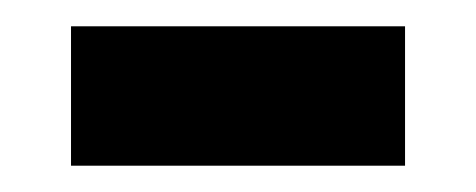

<svg xmlns="http://www.w3.org/2000/svg" viewBox="-20 -341 362 146"><path d="M34 -215V-321H288V-215Z"/></svg>

Font: Noto Sans Hebrew SemiBold
Style: Regular
Weight: 600
Designer: Monotype Design Team
Foundry: Monotype Imaging Inc.
Version: Version 2.003